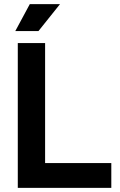

<svg xmlns="http://www.w3.org/2000/svg" viewBox="-20 -908 582 928"><path d="M518 0H66V-700H198V-120H518ZM166 -758H54L124 -888H270Z"/></svg>

Font: Space Grotesk Variable Light
Style: Regular
Weight: 300
Designer: Florian Karsten
Foundry: Florian Karsten
Version: Version 2.000